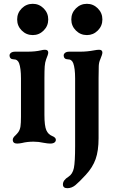

<svg xmlns="http://www.w3.org/2000/svg" viewBox="-20 -743 607 1007"><path d="M47 -10Q47 -16 51 -22Q55 -28 61 -33Q71 -43 76 -50Q85 -63 87.5 -80.5Q90 -98 90 -130V-332Q90 -385 80 -412Q76 -422 69 -427Q62 -432 50 -432Q41 -432 35.5 -437.5Q30 -443 30 -452Q30 -460 37.5 -466Q45 -472 60 -472H125Q165 -472 195 -479Q206 -482 216 -482Q233 -482 233 -467Q233 -458 222 -432Q216 -416 214.5 -395Q213 -374 213 -332V-140Q213 -83 223 -60Q233 -38 253 -30Q273 -22 273 -10Q273 -1 265.5 4.5Q258 10 243 10Q231 10 209 6Q183 0 156 0Q123 0 95 7Q90 8 83 9Q76 10 70 10Q47 10 47 -10ZM152 -723Q185 -723 209 -699Q233 -675 233 -641Q233 -607 209 -583Q185 -559 152 -559Q118 -559 94 -583Q70 -607 70 -641Q70 -675 94 -699Q118 -723 152 -723ZM310 224Q310 202 339 184Q361 170 367.5 138Q374 106 374 23V-332Q374 -385 364 -412Q360 -422 353 -427Q346 -432 334 -432Q325 -432 319.5 -437.5Q314 -443 314 -452Q314 -460 321.5 -466Q329 -472 344 -472H402Q437 -472 474 -479Q489 -482 500 -482Q517 -482 517 -467Q517 -458 506 -432Q499 -417 498 -397.5Q497 -378 497 -332V-18Q497 48 481.5 91.5Q466 135 430 174Q395 212 375.5 228Q356 244 333 244Q310 244 310 224ZM436 -723Q469 -723 493 -699Q517 -675 517 -641Q517 -607 493 -583Q469 -559 436 -559Q402 -559 378 -583Q354 -607 354 -641Q354 -675 378 -699Q402 -723 436 -723Z"/></svg>

Font: Raigarh Medium
Style: Regular
Weight: 500
Designer: jaikishan Patel
Foundry: MagicType
Version: Version 1.000